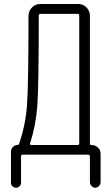

<svg xmlns="http://www.w3.org/2000/svg" viewBox="-20 -750 540 931"><path d="M126 -55.7Q124 -46.9 131.8 -46.9H356.4Q364.3 -46.9 364.3 -55.7V-673.8Q364.3 -682.6 356.4 -682.6H175.8Q168 -682.6 168 -673.8Q168 -335.9 161.1 -239.3Q154.3 -142.6 126 -55.7ZM33.2 134.8V-14.6Q33.2 -27.3 42.5 -37.1Q51.8 -46.9 65.4 -46.9Q70.3 -46.9 72.3 -52.7Q103.5 -140.6 110.8 -238.3Q118.2 -335.9 118.2 -672.9Q118.2 -696.3 134.8 -713.4Q151.4 -730.5 173.8 -730.5H360.4Q383.8 -730.5 399.9 -713.4Q416 -696.3 416 -672.9V-53.7Q416 -46.9 422.9 -46.9Q441.4 -46.9 454.6 -34.7Q467.8 -22.5 467.8 -2.9V133.8Q467.8 143.6 460 151.9Q452.1 160.2 441.9 160.2Q431.6 160.2 423.8 151.9Q416 143.6 416 133.8V8.8Q416 0 407.2 0H90.8Q82 0 82 8.8V134.8Q82 145.5 75.2 152.8Q68.4 160.2 58.1 160.2Q47.9 160.2 40.5 153.3Q33.2 146.5 33.2 134.8Z"/></svg>

Font: Rounded-X Mgen+ 1m light
Style: Regular
Weight: 200
Designer: [Source Han Sans]
Ryoko NISHIZUKA  (kana & ideographs); Paul D. Hunt (Latin, Greek & Cyrillic); Wenlong ZHANG  (bopomofo
Version: Version 1.059.20150602